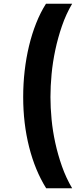

<svg xmlns="http://www.w3.org/2000/svg" viewBox="-20 -765 441 1035"><path d="M252 -242Q252 -185 258 -122Q264 -59 278 5Q292 69 314 131.5Q336 194 369 250H229Q169 154 137 27.5Q105 -99 105 -242Q105 -314 113 -383.5Q121 -453 136.5 -517.5Q152 -582 175 -640Q198 -698 228 -745H369Q336 -689 314 -625Q292 -561 278 -495Q264 -429 258 -364.5Q252 -300 252 -242Z"/></svg>

Font: Cafe24 Ohsquare
Style: Bold
Weight: 700
Designer: Cafe24 thkim, hmlim, mnelim, nhlee, sslee, sskim, smlim, yjkim, sdjeong, hskwak & 4IRTF
Foundry: Cafe24
Version: Version 1.000